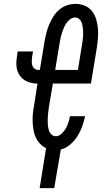

<svg xmlns="http://www.w3.org/2000/svg" viewBox="-20 -763 540 988"><path d="M184 205 217 0H219Q201 -8 187 -22.5Q173 -37 164.5 -55Q156 -73 152.5 -93.5Q149 -114 148 -135Q147 -156 149 -177Q151 -198 155 -219L173 -333Q156 -333 139 -337Q122 -341 108 -349.5Q94 -358 84 -371Q74 -384 69 -400.5Q64 -417 64 -434.5Q64 -452 67 -470L71 -498H150L145 -470Q144 -458 143.5 -447Q143 -436 146.5 -425.5Q150 -415 159 -409Q168 -403 179 -403H185L210 -554Q214 -576 219.5 -597Q225 -618 234 -639Q243 -660 255.5 -679.5Q268 -699 286 -714Q304 -729 325.5 -736Q347 -743 369 -743Q394 -743 416.5 -733.5Q439 -724 453.5 -705.5Q468 -687 475 -663.5Q482 -640 484 -616Q486 -592 484 -566.5Q482 -541 478 -516L448 -333H252L231 -208Q229 -194 227.5 -179.5Q226 -165 225.5 -151Q225 -137 226 -123Q227 -109 230.5 -96Q234 -83 243.5 -72.5Q253 -62 267 -62Q283 -62 296.5 -74.5Q310 -87 318.5 -102Q327 -117 332 -133Q337 -149 340 -165H418Q412 -138 403 -112.5Q394 -87 379 -63Q364 -39 341.5 -19.5Q319 0 293 6L259 205ZM264 -403H381L401 -527Q403 -538 404.5 -548.5Q406 -559 407 -569.5Q408 -580 408 -591Q408 -602 407 -612.5Q406 -623 404 -633Q402 -643 398 -652Q394 -661 385.5 -667Q377 -673 366 -673Q353 -673 341.5 -664.5Q330 -656 322 -644.5Q314 -633 308.5 -620Q303 -607 299 -594.5Q295 -582 292 -569Q289 -556 287 -543Z"/></svg>

Font: Iosevka Curly Slab Oblique
Style: Regular
Weight: 400
Italic angle: -9°
Monospace: yes
Designer: Belleve Invis
Foundry: Belleve Invis
Version: Version 11.1.0; ttfautohint (v1.8.3)